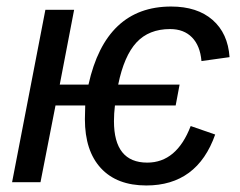

<svg xmlns="http://www.w3.org/2000/svg" viewBox="-20 -558 734 588"><path d="M431 -60Q521 -60 564 -172L639 -146Q584 10 428 10Q338 10 289 -43Q240 -96 240 -193L241 -235H150L104 0H17L119 -528H207L163 -299H251Q304 -538 504 -538Q584 -538 631 -497Q678 -456 683 -383L597 -371Q593 -418 568 -443.5Q543 -469 501 -469Q436 -469 398 -428Q360 -387 342 -299H530L518 -235H332Q329 -210 329 -187Q329 -60 431 -60Z"/></svg>

Font: Libra Sans
Style: Italic
Weight: 400
Italic angle: -12°
Foundry: Context Ltd
Version: Version 1.002